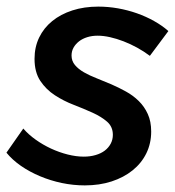

<svg xmlns="http://www.w3.org/2000/svg" viewBox="-38 -556 530 581"><path d="M218.5 5Q184 5 149.2 -2.2Q114.5 -9.5 83 -22.8Q51.5 -36 25.2 -54.2Q-1 -72.5 -18.5 -94L32.5 -167Q48 -149 69.8 -133.5Q91.5 -118 116.2 -106.5Q141 -95 166.8 -88.5Q192.5 -82 215.5 -82Q235 -82 251.2 -86.8Q267.5 -91.5 279 -100.2Q290.5 -109 297 -121.2Q303.5 -133.5 303.5 -148Q303.5 -172.5 286 -187.8Q268.5 -203 242 -215Q215.5 -227 185 -238.8Q154.5 -250.5 128 -267.8Q101.5 -285 84 -311.2Q66.5 -337.5 66.5 -378Q66.5 -413.5 80.5 -442.5Q94.5 -471.5 120 -492.2Q145.5 -513 181 -524.5Q216.5 -536 259.5 -536Q289 -536 318.8 -530.8Q348.5 -525.5 376.2 -515.8Q404 -506 428.5 -492.2Q453 -478.5 471.5 -462L415.5 -387Q397.5 -400.5 377 -411.8Q356.5 -423 335.8 -431Q315 -439 295 -443.5Q275 -448 257.5 -448Q240.5 -448 226 -443.5Q211.5 -439 201 -430.8Q190.5 -422.5 184.5 -411.8Q178.5 -401 178.5 -388Q178.5 -371.5 188.8 -359.2Q199 -347 216 -337.2Q233 -327.5 254.8 -319Q276.5 -310.5 299 -300.8Q321.5 -291 343.2 -279Q365 -267 382 -250.2Q399 -233.5 409.2 -211Q419.5 -188.5 419.5 -158Q419.5 -122 404.8 -92Q390 -62 363.2 -40.5Q336.5 -19 299.8 -7Q263 5 218.5 5Z"/></svg>

Font: Argentum Sans
Style: Italic
Weight: 400
Italic angle: -11.3099°
Designer: Julieta Ulanovsky, Owen Earl, Rasmus Andersson, Cristiano Sobral
Foundry: The Argentum Sans Project Authors
Version: Version 3.131; ttfautohint (v1.8.4.7-5d5b-dirty)